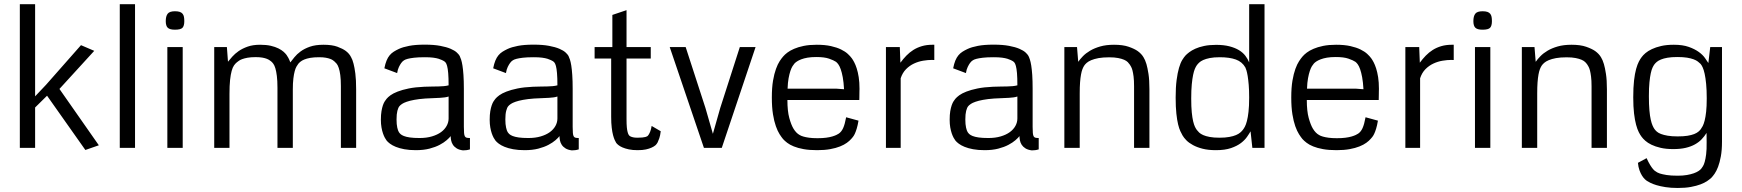

<svg xmlns="http://www.w3.org/2000/svg" viewBox="-20 -724 8527 940"><path d="M77.1 -703.6H151.9V-252.4L205.6 -309.1L376.5 -502.9L441.4 -475.1L271 -288.6L463.9 -12.7L397.9 10.3L210.4 -255.4L151.9 -197.8V0H77.1Z M566.4 -703.6H641.1V0H566.4Z M799.3 0V-493.7H874.5V0ZM836.4 -668.9Q851.1 -668.9 860.1 -665.8Q869.1 -662.6 874 -656.5Q878.9 -650.4 880.6 -641.4Q882.3 -632.3 882.3 -620.6Q882.3 -597.2 873.3 -587.9Q864.3 -578.6 836.4 -578.6Q811.5 -578.6 801.5 -587.9Q791.5 -597.2 791.5 -620.6Q791.5 -644.5 800.8 -656.7Q810.1 -668.9 836.4 -668.9Z M1698.7 -444.3Q1705.6 -433.1 1710.9 -412.1Q1715.8 -394 1719.7 -363.8Q1723.6 -333.5 1723.6 -286.1V0H1648.9V-302.2Q1648.9 -335 1646 -356.4Q1643.1 -377.9 1638.4 -391.6Q1633.8 -405.3 1628.2 -412.1Q1622.6 -418.9 1617.7 -422.9Q1614.7 -425.3 1609.9 -429Q1605 -432.6 1596.4 -435.8Q1587.9 -439 1575 -441.4Q1562 -443.8 1542.5 -443.8Q1516.6 -443.8 1499 -440.7Q1481.4 -437.5 1469.7 -432.6Q1458 -427.7 1451.2 -422.1Q1444.3 -416.5 1440.4 -411.6Q1436.5 -406.2 1431.6 -398.2Q1426.8 -390.1 1422.9 -375.7Q1418.9 -361.3 1416.3 -339.6Q1413.6 -317.9 1413.6 -285.6V0H1338.4V-294.4Q1338.4 -329.1 1335.4 -352.3Q1332.5 -375.5 1328.1 -389.9Q1323.7 -404.3 1318.1 -411.9Q1312.5 -419.4 1307.6 -423.3Q1304.7 -425.3 1299.8 -429Q1294.9 -432.6 1286.4 -436Q1277.8 -439.5 1264.6 -441.9Q1251.5 -444.3 1231.9 -444.3Q1208 -444.3 1192.1 -441.4Q1176.3 -438.5 1165.8 -434.6Q1155.3 -430.7 1149.4 -426.3Q1143.6 -421.9 1139.6 -418.9Q1132.3 -413.1 1125.7 -403.8Q1119.1 -394.5 1114.3 -377.2Q1109.4 -359.9 1106.4 -332.5Q1103.5 -305.2 1103.5 -263.7V0H1028.8V-493.7H1090.8L1096.2 -421.9Q1105 -432.6 1117.4 -446.8Q1129.9 -460.9 1148.4 -473.9Q1167 -486.8 1192.6 -495.8Q1218.3 -504.9 1253.4 -504.9Q1283.7 -504.9 1305.9 -499.8Q1328.1 -494.6 1343.5 -486.8Q1358.9 -479 1368.4 -470.5Q1377.9 -461.9 1382.8 -455.1Q1386.7 -449.7 1391.6 -440.9Q1396.5 -432.1 1401.4 -418.5Q1409.7 -429.2 1421.4 -443.8Q1433.1 -458.5 1451.7 -472.2Q1470.2 -485.8 1497.3 -495.4Q1524.4 -504.9 1564 -504.9Q1605.5 -504.9 1631.6 -495.4Q1657.7 -485.8 1672.9 -474.6Q1690.4 -461.4 1698.7 -444.3Z M1924.3 -366.2 1861.8 -389.6Q1866.2 -412.1 1872.6 -427.5Q1878.9 -442.9 1887.7 -453.4Q1896.5 -463.9 1907.7 -470.9Q1918.9 -478 1932.6 -484.4Q1952.6 -493.7 1983.2 -499.5Q2013.7 -505.4 2059.6 -505.4Q2104.5 -505.4 2135.5 -499.5Q2166.5 -493.7 2186.3 -485.1Q2206.1 -476.6 2216.3 -467Q2226.6 -457.5 2230.5 -450.2Q2233.9 -443.4 2237.5 -432.4Q2241.2 -421.4 2244.1 -403.1Q2247.1 -384.8 2249 -356.9Q2251 -329.1 2251 -288.6V-103Q2251 -84 2252 -73Q2252.9 -62 2255.9 -56.6Q2258.8 -51.3 2264.6 -49.8Q2270.5 -48.3 2280.8 -48.3V7.3Q2271 10.3 2263.2 11.2Q2255.4 12.2 2246.6 12.2Q2227.5 9.8 2215.6 2.2Q2203.6 -5.4 2197.3 -15.4Q2190.9 -25.4 2188.7 -36.6Q2186.5 -47.9 2186.5 -57.6Q2180.2 -49.3 2166.7 -37.6Q2153.3 -25.9 2132.6 -14.9Q2111.8 -3.9 2082.8 3.7Q2053.7 11.2 2016.1 11.2Q1983.9 11.2 1959.5 6.6Q1935.1 2 1917.7 -5.1Q1900.4 -12.2 1889.4 -20.5Q1878.4 -28.8 1873 -35.6Q1869.1 -40.5 1864.3 -49.3Q1859.4 -58.1 1855 -70.8Q1850.6 -83.5 1847.7 -100.1Q1844.7 -116.7 1844.7 -137.7Q1844.7 -162.6 1847.7 -179.7Q1850.6 -196.8 1854.7 -208.7Q1858.9 -220.7 1863.8 -228Q1868.7 -235.4 1872.6 -240.2Q1878.9 -248 1891.8 -257.6Q1904.8 -267.1 1926.8 -275.6Q1948.7 -284.2 1980.7 -290.8Q2012.7 -297.4 2057.1 -299.3Q2079.1 -300.3 2095.9 -300.3Q2112.8 -300.3 2126.7 -300.8Q2140.6 -301.3 2152.6 -302.2Q2164.6 -303.2 2176.3 -306.2Q2176.3 -343.3 2174.3 -366Q2172.4 -388.7 2168.9 -401.1Q2165.5 -413.6 2161.1 -418.5Q2156.7 -423.3 2151.9 -425.8Q2148.9 -427.2 2143.3 -430.2Q2137.7 -433.1 2127.4 -436.3Q2117.2 -439.5 2100.8 -441.7Q2084.5 -443.8 2060.5 -443.8Q2027.3 -443.8 2007.3 -441.4Q1987.3 -439 1976.1 -436Q1963.4 -432.6 1958 -428.7Q1950.7 -424.3 1944.3 -415.5Q1939 -408.2 1933.1 -396.2Q1927.2 -384.3 1924.3 -366.2ZM2176.3 -144V-251.5Q2167.5 -248.5 2158 -247.3Q2148.4 -246.1 2135.7 -245.1Q2123 -244.1 2105.2 -243.7Q2087.4 -243.2 2062.5 -241.7Q2030.3 -239.3 2008.1 -235.1Q1985.8 -231 1971.2 -225.8Q1956.5 -220.7 1948.2 -215.1Q1939.9 -209.5 1935.5 -204.1Q1929.7 -197.3 1925.5 -181.4Q1921.4 -165.5 1921.4 -139.2Q1921.4 -114.7 1925 -99.1Q1928.7 -83.5 1932.6 -77.6Q1935.5 -72.8 1940.9 -67.6Q1946.3 -62.5 1957.3 -58.1Q1968.3 -53.7 1986.6 -51Q2004.9 -48.3 2034.2 -48.3Q2068.4 -48.3 2094.7 -56.2Q2121.1 -64 2139.2 -77.1Q2157.2 -90.3 2166.7 -107.7Q2176.3 -125 2176.3 -144Z M2457 -366.2 2394.5 -389.6Q2398.9 -412.1 2405.3 -427.5Q2411.6 -442.9 2420.4 -453.4Q2429.2 -463.9 2440.4 -470.9Q2451.7 -478 2465.3 -484.4Q2485.4 -493.7 2515.9 -499.5Q2546.4 -505.4 2592.3 -505.4Q2637.2 -505.4 2668.2 -499.5Q2699.2 -493.7 2719 -485.1Q2738.8 -476.6 2749 -467Q2759.3 -457.5 2763.2 -450.2Q2766.6 -443.4 2770.3 -432.4Q2773.9 -421.4 2776.9 -403.1Q2779.8 -384.8 2781.7 -356.9Q2783.7 -329.1 2783.7 -288.6V-103Q2783.7 -84 2784.7 -73Q2785.6 -62 2788.6 -56.6Q2791.5 -51.3 2797.4 -49.8Q2803.2 -48.3 2813.5 -48.3V7.3Q2803.7 10.3 2795.9 11.2Q2788.1 12.2 2779.3 12.2Q2760.3 9.8 2748.3 2.2Q2736.3 -5.4 2730 -15.4Q2723.6 -25.4 2721.4 -36.6Q2719.2 -47.9 2719.2 -57.6Q2712.9 -49.3 2699.5 -37.6Q2686 -25.9 2665.3 -14.9Q2644.5 -3.9 2615.5 3.7Q2586.4 11.2 2548.8 11.2Q2516.6 11.2 2492.2 6.6Q2467.8 2 2450.4 -5.1Q2433.1 -12.2 2422.1 -20.5Q2411.1 -28.8 2405.8 -35.6Q2401.9 -40.5 2397 -49.3Q2392.1 -58.1 2387.7 -70.8Q2383.3 -83.5 2380.4 -100.1Q2377.4 -116.7 2377.4 -137.7Q2377.4 -162.6 2380.4 -179.7Q2383.3 -196.8 2387.5 -208.7Q2391.6 -220.7 2396.5 -228Q2401.4 -235.4 2405.3 -240.2Q2411.6 -248 2424.6 -257.6Q2437.5 -267.1 2459.5 -275.6Q2481.4 -284.2 2513.4 -290.8Q2545.4 -297.4 2589.8 -299.3Q2611.8 -300.3 2628.7 -300.3Q2645.5 -300.3 2659.4 -300.8Q2673.3 -301.3 2685.3 -302.2Q2697.3 -303.2 2709 -306.2Q2709 -343.3 2707 -366Q2705.1 -388.7 2701.7 -401.1Q2698.2 -413.6 2693.8 -418.5Q2689.5 -423.3 2684.6 -425.8Q2681.6 -427.2 2676 -430.2Q2670.4 -433.1 2660.2 -436.3Q2649.9 -439.5 2633.5 -441.7Q2617.2 -443.8 2593.3 -443.8Q2560.1 -443.8 2540 -441.4Q2520 -439 2508.8 -436Q2496.1 -432.6 2490.7 -428.7Q2483.4 -424.3 2477.1 -415.5Q2471.7 -408.2 2465.8 -396.2Q2460 -384.3 2457 -366.2ZM2709 -144V-251.5Q2700.2 -248.5 2690.7 -247.3Q2681.2 -246.1 2668.5 -245.1Q2655.8 -244.1 2637.9 -243.7Q2620.1 -243.2 2595.2 -241.7Q2563 -239.3 2540.8 -235.1Q2518.6 -231 2503.9 -225.8Q2489.3 -220.7 2481 -215.1Q2472.7 -209.5 2468.3 -204.1Q2462.4 -197.3 2458.3 -181.4Q2454.1 -165.5 2454.1 -139.2Q2454.1 -114.7 2457.8 -99.1Q2461.4 -83.5 2465.3 -77.6Q2468.3 -72.8 2473.6 -67.6Q2479 -62.5 2490 -58.1Q2501 -53.7 2519.3 -51Q2537.6 -48.3 2566.9 -48.3Q2601.1 -48.3 2627.4 -56.2Q2653.8 -64 2671.9 -77.1Q2689.9 -90.3 2699.5 -107.7Q2709 -125 2709 -144Z M3047.4 -674.3V-493.7H3166V-437.5H3047.4V-140.1Q3047.4 -116.2 3048.8 -101.1Q3050.3 -85.9 3052.7 -77.6Q3055.2 -67.9 3058.6 -63Q3061 -59.1 3066.4 -56.2Q3071.3 -53.7 3079.3 -51.8Q3087.4 -49.8 3101.1 -49.8Q3115.2 -49.8 3124.5 -50.8Q3133.8 -51.8 3139.2 -53.2Q3145 -54.7 3148.4 -56.6Q3152.3 -59.1 3156.2 -65.4Q3159.7 -70.8 3163.6 -80.6Q3167.5 -90.3 3170.4 -107.4L3214.8 -81.5Q3212.4 -60.5 3208 -47.6Q3203.6 -34.7 3199.7 -26.9Q3194.8 -18.1 3189.5 -13.2Q3181.6 -6.3 3169.4 -1Q3158.7 3.9 3142.3 7.6Q3126 11.2 3101.6 11.2Q3077.1 11.2 3058.8 7.3Q3040.5 3.4 3027.6 -2.2Q3014.6 -7.8 3007.1 -14.2Q2999.5 -20.5 2996.6 -24.9Q2993.7 -29.8 2989.5 -38.6Q2985.4 -47.4 2981.4 -62.3Q2977.5 -77.1 2974.9 -99.1Q2972.2 -121.1 2972.2 -152.3V-437.5H2891.1V-493.7H2978V-650.9Z M3258.8 -493.7H3336.9L3433.6 -195.8L3470.2 -68.8L3506.3 -195.8L3602.1 -493.7H3679.2L3513.7 0H3426.3Z M3998.5 -290H4073.7L4112.3 -287.1Q4110.4 -321.8 4106 -345.7Q4101.6 -369.6 4095.9 -385.3Q4090.3 -400.9 4084.2 -409.2Q4078.1 -417.5 4072.8 -421.4Q4062 -428.7 4039.1 -436.8Q4016.1 -444.8 3976.6 -444.8Q3951.7 -444.8 3933.6 -441.7Q3915.5 -438.5 3902.8 -433.6Q3890.1 -428.7 3882.1 -423.3Q3874 -418 3869.6 -413.1Q3865.2 -408.2 3859.9 -399.7Q3854.5 -391.1 3849.6 -376.5Q3844.7 -361.8 3840.8 -340.8Q3836.9 -319.8 3835.9 -290ZM4183.1 -133.3Q4179.2 -109.9 4174.3 -94Q4169.4 -78.1 4164.6 -68.1Q4159.7 -58.1 4155 -52.7Q4150.4 -47.4 4147.5 -43.9Q4139.6 -34.7 4126.2 -24.9Q4112.8 -15.1 4092.8 -7.1Q4072.8 1 4044.9 6.1Q4017.1 11.2 3980.5 11.2Q3942.4 11.2 3914.3 6.1Q3886.2 1 3866.5 -7.1Q3846.7 -15.1 3834 -24.9Q3821.3 -34.7 3813.5 -43.5Q3806.2 -52.2 3796.6 -67.1Q3787.1 -82 3778.6 -106Q3770 -129.9 3764.4 -164.3Q3758.8 -198.7 3758.8 -246.6Q3758.8 -294.9 3764.6 -329.1Q3770.5 -363.3 3779.1 -386.7Q3787.6 -410.2 3797.1 -424.6Q3806.6 -439 3814.5 -447.8Q3821.8 -456.5 3835 -466.6Q3848.1 -476.6 3867.9 -485.1Q3887.7 -493.7 3915 -499.3Q3942.4 -504.9 3978.5 -504.9Q4019 -504.9 4048.3 -498.3Q4077.6 -491.7 4097.9 -481.7Q4118.2 -471.7 4130.6 -460.2Q4143.1 -448.7 4150.4 -438.5Q4155.8 -431.2 4162.1 -419.2Q4168.5 -407.2 4174.3 -389.2Q4180.2 -371.1 4184.1 -346.2Q4188 -321.3 4188 -288.6Q4188 -286.1 4187.7 -278.6Q4187.5 -271 4187.5 -262.5Q4187.5 -253.9 4187.3 -245.8Q4187 -237.8 4187 -234.4H3835Q3835 -180.2 3844.2 -146.5Q3853.5 -112.8 3864.7 -94.2Q3877.9 -72.3 3895 -63Q3901.9 -58.6 3914.1 -55.2Q3924.3 -52.2 3940.9 -49.8Q3957.5 -47.4 3982.4 -47.4Q4006.8 -47.4 4024.7 -49.8Q4042.5 -52.2 4054.7 -55.9Q4066.9 -59.6 4074.5 -63.2Q4082 -66.9 4086.4 -69.8Q4099.6 -78.6 4107.9 -96.9Q4116.2 -115.2 4122.6 -149.9Z M4388.2 -417Q4401.9 -435.5 4417.5 -451.7Q4433.1 -467.8 4451.7 -479.5Q4470.2 -491.2 4493.2 -498Q4516.1 -504.9 4544.9 -504.9H4554.2V-430.2H4550.8Q4549.3 -430.2 4547.4 -430.4Q4545.4 -430.7 4543.5 -430.7Q4522.9 -430.7 4499.5 -426.8Q4476.1 -422.9 4454.6 -412.8Q4433.1 -402.8 4415.8 -385.3Q4398.4 -367.7 4389.6 -340.8V0H4317.4V-398.9V-493.7H4385.3Z M4709 -366.2 4646.5 -389.6Q4650.9 -412.1 4657.2 -427.5Q4663.6 -442.9 4672.4 -453.4Q4681.2 -463.9 4692.4 -470.9Q4703.6 -478 4717.3 -484.4Q4737.3 -493.7 4767.8 -499.5Q4798.3 -505.4 4844.2 -505.4Q4889.2 -505.4 4920.2 -499.5Q4951.2 -493.7 4970.9 -485.1Q4990.7 -476.6 5001 -467Q5011.2 -457.5 5015.1 -450.2Q5018.6 -443.4 5022.2 -432.4Q5025.9 -421.4 5028.8 -403.1Q5031.7 -384.8 5033.7 -356.9Q5035.6 -329.1 5035.6 -288.6V-103Q5035.6 -84 5036.6 -73Q5037.6 -62 5040.5 -56.6Q5043.5 -51.3 5049.3 -49.8Q5055.2 -48.3 5065.4 -48.3V7.3Q5055.7 10.3 5047.9 11.2Q5040 12.2 5031.2 12.2Q5012.2 9.8 5000.2 2.2Q4988.3 -5.4 4981.9 -15.4Q4975.6 -25.4 4973.4 -36.6Q4971.2 -47.9 4971.2 -57.6Q4964.8 -49.3 4951.4 -37.6Q4938 -25.9 4917.2 -14.9Q4896.5 -3.9 4867.4 3.7Q4838.4 11.2 4800.8 11.2Q4768.6 11.2 4744.1 6.6Q4719.7 2 4702.4 -5.1Q4685.1 -12.2 4674.1 -20.5Q4663.1 -28.8 4657.7 -35.6Q4653.8 -40.5 4648.9 -49.3Q4644 -58.1 4639.6 -70.8Q4635.3 -83.5 4632.3 -100.1Q4629.4 -116.7 4629.4 -137.7Q4629.4 -162.6 4632.3 -179.7Q4635.3 -196.8 4639.4 -208.7Q4643.6 -220.7 4648.4 -228Q4653.3 -235.4 4657.2 -240.2Q4663.6 -248 4676.5 -257.6Q4689.5 -267.1 4711.4 -275.6Q4733.4 -284.2 4765.4 -290.8Q4797.4 -297.4 4841.8 -299.3Q4863.8 -300.3 4880.6 -300.3Q4897.5 -300.3 4911.4 -300.8Q4925.3 -301.3 4937.3 -302.2Q4949.2 -303.2 4960.9 -306.2Q4960.9 -343.3 4959 -366Q4957 -388.7 4953.6 -401.1Q4950.2 -413.6 4945.8 -418.5Q4941.4 -423.3 4936.5 -425.8Q4933.6 -427.2 4928 -430.2Q4922.4 -433.1 4912.1 -436.3Q4901.9 -439.5 4885.5 -441.7Q4869.1 -443.8 4845.2 -443.8Q4812 -443.8 4792 -441.4Q4772 -439 4760.7 -436Q4748 -432.6 4742.7 -428.7Q4735.4 -424.3 4729 -415.5Q4723.6 -408.2 4717.8 -396.2Q4711.9 -384.3 4709 -366.2ZM4960.9 -144V-251.5Q4952.1 -248.5 4942.6 -247.3Q4933.1 -246.1 4920.4 -245.1Q4907.7 -244.1 4889.9 -243.7Q4872.1 -243.2 4847.2 -241.7Q4814.9 -239.3 4792.7 -235.1Q4770.5 -231 4755.9 -225.8Q4741.2 -220.7 4732.9 -215.1Q4724.6 -209.5 4720.2 -204.1Q4714.4 -197.3 4710.2 -181.4Q4706.1 -165.5 4706.1 -139.2Q4706.1 -114.7 4709.7 -99.1Q4713.4 -83.5 4717.3 -77.6Q4720.2 -72.8 4725.6 -67.6Q4731 -62.5 4741.9 -58.1Q4752.9 -53.7 4771.2 -51Q4789.6 -48.3 4818.8 -48.3Q4853 -48.3 4879.4 -56.2Q4905.8 -64 4923.8 -77.1Q4941.9 -90.3 4951.4 -107.7Q4960.9 -125 4960.9 -144Z M5578.6 -443.4Q5586.4 -431.2 5592.8 -410.2Q5598.1 -392.1 5602.8 -362.1Q5607.4 -332 5607.4 -286.6V0H5532.2V-301.3Q5532.2 -330.6 5529.8 -349.4Q5527.3 -368.2 5524.2 -379.9Q5521 -391.6 5517.3 -397.7Q5513.7 -403.8 5511.7 -407.2Q5507.8 -413.1 5501.5 -419.7Q5495.1 -426.3 5483.4 -431.4Q5471.7 -436.5 5454.1 -439.9Q5436.5 -443.4 5410.2 -443.4Q5379.4 -443.4 5358.2 -439.5Q5336.9 -435.5 5322.5 -429.4Q5308.1 -423.3 5300 -416Q5292 -408.7 5287.6 -401.9Q5283.2 -395 5279.3 -385Q5275.4 -375 5272.5 -359.1Q5269.5 -343.3 5267.8 -320.8Q5266.1 -298.3 5266.1 -266.1V0H5190.9V-493.7H5252.9L5258.8 -421.4Q5267.6 -434.1 5281.7 -448.7Q5295.9 -463.4 5316.9 -475.8Q5337.9 -488.3 5366.7 -496.6Q5395.5 -504.9 5434.1 -504.9Q5477.5 -504.9 5505.6 -495.1Q5533.7 -485.4 5549.8 -474.1Q5568.8 -460.4 5578.6 -443.4Z M5951.7 -443.8Q5922.9 -443.8 5903.3 -439.9Q5883.8 -436 5870.8 -430.2Q5857.9 -424.3 5850.6 -417.2Q5843.3 -410.2 5838.9 -403.8Q5834.5 -397.5 5829.8 -386.7Q5825.2 -376 5821.3 -357.4Q5817.4 -338.9 5814.7 -310.8Q5812 -282.7 5812 -241.7Q5812 -200.7 5814.7 -173.8Q5817.4 -147 5821.5 -129.9Q5825.7 -112.8 5830.3 -103.3Q5835 -93.8 5839.4 -87.9Q5843.8 -82 5850.8 -75.2Q5857.9 -68.4 5870.6 -62.7Q5883.3 -57.1 5902.6 -53.5Q5921.9 -49.8 5950.2 -49.8Q5978.5 -49.8 5998.3 -53.5Q6018.1 -57.1 6031.2 -62.7Q6044.4 -68.4 6052 -75Q6059.6 -81.5 6064.5 -87.9Q6069.3 -93.8 6074.7 -103.8Q6080.1 -113.8 6084.7 -131.6Q6089.4 -149.4 6092.5 -177Q6095.7 -204.6 6095.7 -246.6Q6095.7 -282.7 6093.5 -308.6Q6091.3 -334.5 6088.4 -352.1Q6085.4 -369.6 6082.3 -379.6Q6079.1 -389.6 6077.1 -393.6Q6061.5 -421.4 6030.5 -432.6Q5999.5 -443.8 5951.7 -443.8ZM6095.7 -703.6H6170.9V0H6111.3L6102.5 -81.1Q6096.2 -69.8 6085.4 -54.2Q6074.7 -38.6 6055.7 -23.9Q6036.6 -9.3 6006.8 1Q5977.1 11.2 5933.1 11.2Q5895.5 11.2 5867.9 4.2Q5840.3 -2.9 5820.6 -13.7Q5800.8 -24.4 5788.3 -37.1Q5775.9 -49.8 5769.5 -61Q5764.6 -69.3 5758.8 -81.8Q5752.9 -94.2 5747.8 -115Q5742.7 -135.7 5739.3 -167.7Q5735.8 -199.7 5735.8 -246.6Q5735.8 -296.9 5740.5 -332.3Q5745.1 -367.7 5752.2 -391.8Q5759.3 -416 5768.1 -430.4Q5776.9 -444.8 5785.2 -453.6Q5791.5 -460 5803 -468.8Q5814.5 -477.5 5832.3 -485.6Q5850.1 -493.7 5875.2 -499Q5900.4 -504.4 5934.1 -504.4Q5971.2 -504.4 5998.8 -497.3Q6026.4 -490.2 6045.7 -478.5Q6064.9 -466.8 6076.9 -451.2Q6088.9 -435.5 6095.7 -418.5Z M6541.5 -290H6616.7L6655.3 -287.1Q6653.3 -321.8 6648.9 -345.7Q6644.5 -369.6 6638.9 -385.3Q6633.3 -400.9 6627.2 -409.2Q6621.1 -417.5 6615.7 -421.4Q6605 -428.7 6582 -436.8Q6559.1 -444.8 6519.5 -444.8Q6494.6 -444.8 6476.6 -441.7Q6458.5 -438.5 6445.8 -433.6Q6433.1 -428.7 6425 -423.3Q6417 -418 6412.6 -413.1Q6408.2 -408.2 6402.8 -399.7Q6397.5 -391.1 6392.6 -376.5Q6387.7 -361.8 6383.8 -340.8Q6379.9 -319.8 6378.9 -290ZM6726.1 -133.3Q6722.2 -109.9 6717.3 -94Q6712.4 -78.1 6707.5 -68.1Q6702.6 -58.1 6698 -52.7Q6693.4 -47.4 6690.4 -43.9Q6682.6 -34.7 6669.2 -24.9Q6655.8 -15.1 6635.7 -7.1Q6615.7 1 6587.9 6.1Q6560.1 11.2 6523.4 11.2Q6485.4 11.2 6457.3 6.1Q6429.2 1 6409.4 -7.1Q6389.6 -15.1 6377 -24.9Q6364.3 -34.7 6356.4 -43.5Q6349.1 -52.2 6339.6 -67.1Q6330.1 -82 6321.5 -106Q6313 -129.9 6307.4 -164.3Q6301.8 -198.7 6301.8 -246.6Q6301.8 -294.9 6307.6 -329.1Q6313.5 -363.3 6322 -386.7Q6330.6 -410.2 6340.1 -424.6Q6349.6 -439 6357.4 -447.8Q6364.7 -456.5 6377.9 -466.6Q6391.1 -476.6 6410.9 -485.1Q6430.7 -493.7 6458 -499.3Q6485.4 -504.9 6521.5 -504.9Q6562 -504.9 6591.3 -498.3Q6620.6 -491.7 6640.9 -481.7Q6661.1 -471.7 6673.6 -460.2Q6686 -448.7 6693.4 -438.5Q6698.7 -431.2 6705.1 -419.2Q6711.4 -407.2 6717.3 -389.2Q6723.1 -371.1 6727.1 -346.2Q6731 -321.3 6731 -288.6Q6731 -286.1 6730.7 -278.6Q6730.5 -271 6730.5 -262.5Q6730.5 -253.9 6730.2 -245.8Q6730 -237.8 6730 -234.4H6377.9Q6377.9 -180.2 6387.2 -146.5Q6396.5 -112.8 6407.7 -94.2Q6420.9 -72.3 6438 -63Q6444.8 -58.6 6457 -55.2Q6467.3 -52.2 6483.9 -49.8Q6500.5 -47.4 6525.4 -47.4Q6549.8 -47.4 6567.6 -49.8Q6585.4 -52.2 6597.7 -55.9Q6609.9 -59.6 6617.4 -63.2Q6625 -66.9 6629.4 -69.8Q6642.6 -78.6 6650.9 -96.9Q6659.2 -115.2 6665.5 -149.9Z M6931.2 -417Q6944.8 -435.5 6960.4 -451.7Q6976.1 -467.8 6994.6 -479.5Q7013.2 -491.2 7036.1 -498Q7059.1 -504.9 7087.9 -504.9H7097.2V-430.2H7093.8Q7092.3 -430.2 7090.3 -430.4Q7088.4 -430.7 7086.4 -430.7Q7065.9 -430.7 7042.5 -426.8Q7019 -422.9 6997.6 -412.8Q6976.1 -402.8 6958.7 -385.3Q6941.4 -367.7 6932.6 -340.8V0H6860.4V-398.9V-493.7H6928.2Z M7201.2 0V-493.7H7276.4V0ZM7238.3 -668.9Q7252.9 -668.9 7262 -665.8Q7271 -662.6 7275.9 -656.5Q7280.8 -650.4 7282.5 -641.4Q7284.2 -632.3 7284.2 -620.6Q7284.2 -597.2 7275.1 -587.9Q7266.1 -578.6 7238.3 -578.6Q7213.4 -578.6 7203.4 -587.9Q7193.4 -597.2 7193.4 -620.6Q7193.4 -644.5 7202.6 -656.7Q7211.9 -668.9 7238.3 -668.9Z M7818.4 -443.4Q7826.2 -431.2 7832.5 -410.2Q7837.9 -392.1 7842.5 -362.1Q7847.2 -332 7847.2 -286.6V0H7772V-301.3Q7772 -330.6 7769.5 -349.4Q7767.1 -368.2 7763.9 -379.9Q7760.7 -391.6 7757.1 -397.7Q7753.4 -403.8 7751.5 -407.2Q7747.6 -413.1 7741.2 -419.7Q7734.9 -426.3 7723.1 -431.4Q7711.4 -436.5 7693.8 -439.9Q7676.3 -443.4 7649.9 -443.4Q7619.1 -443.4 7597.9 -439.5Q7576.7 -435.5 7562.3 -429.4Q7547.9 -423.3 7539.8 -416Q7531.7 -408.7 7527.3 -401.9Q7522.9 -395 7519 -385Q7515.1 -375 7512.2 -359.1Q7509.3 -343.3 7507.6 -320.8Q7505.9 -298.3 7505.9 -266.1V0H7430.7V-493.7H7492.7L7498.5 -421.4Q7507.3 -434.1 7521.5 -448.7Q7535.6 -463.4 7556.6 -475.8Q7577.6 -488.3 7606.4 -496.6Q7635.3 -504.9 7673.8 -504.9Q7717.3 -504.9 7745.4 -495.1Q7773.4 -485.4 7789.6 -474.1Q7808.6 -460.4 7818.4 -443.4Z M8191.9 -444.8Q8163.6 -444.8 8144 -441.4Q8124.5 -438 8111.6 -432.6Q8098.6 -427.2 8091.3 -420.9Q8084 -414.6 8079.6 -408.7Q8075.2 -402.8 8070.6 -393.1Q8065.9 -383.3 8062 -365.7Q8058.1 -348.1 8055.4 -321Q8052.7 -293.9 8052.7 -252.9Q8052.7 -211.9 8055.2 -184.1Q8057.6 -156.2 8061.8 -138.2Q8065.9 -120.1 8070.6 -109.6Q8075.2 -99.1 8079.6 -92.8Q8084 -86.4 8091.3 -79.8Q8098.6 -73.2 8111.8 -68.1Q8125 -63 8144.8 -59.6Q8164.6 -56.2 8193.4 -56.2Q8222.2 -56.2 8241.7 -59.3Q8261.2 -62.5 8274.2 -67.6Q8287.1 -72.8 8294.7 -79.1Q8302.2 -85.4 8306.6 -91.3Q8311 -97.2 8316.2 -106.9Q8321.3 -116.7 8325.7 -133.8Q8330.1 -150.9 8333 -177Q8335.9 -203.1 8335.9 -242.2Q8335.9 -283.2 8333 -313Q8330.1 -342.8 8325.7 -362.8Q8321.3 -382.8 8315.9 -394.3Q8310.5 -405.8 8305.7 -411.1Q8300.3 -416.5 8292.5 -422.6Q8284.7 -428.7 8271.7 -433.6Q8258.8 -438.5 8239.5 -441.7Q8220.2 -444.8 8191.9 -444.8ZM8335 -73.2Q8324.7 -56.6 8311 -42.2Q8297.4 -27.8 8278.1 -17.1Q8258.8 -6.3 8232.9 -0.2Q8207 5.9 8171.9 5.9Q8136.7 5.9 8110.4 -0.2Q8084 -6.3 8065.4 -15.4Q8046.9 -24.4 8035.2 -34.9Q8023.4 -45.4 8017.1 -54.2Q8010.3 -63 8003.2 -76.9Q7996.1 -90.8 7990 -113.3Q7983.9 -135.7 7980 -168.5Q7976.1 -201.2 7976.1 -247.6Q7976.1 -296.4 7980 -330.1Q7983.9 -363.8 7990.2 -386.5Q7996.6 -409.2 8003.7 -422.6Q8010.7 -436 8017.6 -444.8Q8023.9 -453.6 8036.1 -464.1Q8048.3 -474.6 8067.4 -483.6Q8086.4 -492.7 8112.8 -498.8Q8139.2 -504.9 8174.8 -504.9Q8218.3 -504.9 8247.8 -494.4Q8277.3 -483.9 8296.9 -469.7Q8316.4 -455.6 8327.1 -440.2Q8337.9 -424.8 8343.8 -415.5L8353 -493.7H8410.6V-30.3Q8410.6 11.2 8405 41.5Q8399.4 71.8 8391.4 92.8Q8383.3 113.8 8374.3 126.7Q8365.2 139.6 8358.4 146.5Q8351.1 153.3 8338.4 162.1Q8325.7 170.9 8305.9 178.5Q8286.1 186 8258.5 191.2Q8231 196.3 8194.3 196.3Q8159.7 196.3 8133.8 192.1Q8107.9 188 8089.6 182.4Q8071.3 176.8 8060.1 171.1Q8048.8 165.5 8043.9 162.1Q8039.1 159.2 8032.2 152.6Q8025.4 146 8018.8 135.5Q8012.2 125 8006.6 109.6Q8001 94.2 7999 73.2L8041.5 50.3Q8051.3 71.8 8059.1 84.2Q8066.9 96.7 8072.8 103.5Q8079.6 111.8 8085.4 114.7Q8092.3 120.6 8106.4 125.5Q8118.7 129.4 8139.4 132.8Q8160.2 136.2 8193.8 136.2Q8219.2 136.2 8238.8 132.8Q8258.3 129.4 8272.7 124.3Q8287.1 119.1 8296.1 113Q8305.2 106.9 8309.6 101.1Q8312.5 97.2 8317.1 90.1Q8321.8 83 8325.9 68.6Q8330.1 54.2 8333 31.2Q8335.9 8.3 8335.4 -27.3Z"/></svg>

Font: Metrophobic
Style: Regular
Weight: 400
Designer: vernon adams
Foundry: vernon adams
Version: Version 1.000